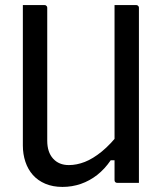

<svg xmlns="http://www.w3.org/2000/svg" viewBox="-20 -720 640 756"><path d="M527 0Q513 0 499 0Q485 0 471 0Q457 0 442 0Q440 0 438 -0.5Q436 -1 435 -2Q434 -3 433 -4Q432 -5 431.5 -7Q431 -9 431 -11Q431 -97 431 -183Q431 -269 431 -355.5Q431 -442 431 -528Q431 -614 431 -700Q446 -700 460 -700Q474 -700 488 -700Q502 -700 516 -700Q520 -700 522 -698.5Q524 -697 525.5 -695Q527 -693 527 -689Q527 -616 527 -543Q527 -470 527 -396.5Q527 -323 527 -250Q527 -177 527 -104Q527 -77 527 -51Q527 -25 527 0ZM226 16Q188 16 158.5 3.5Q129 -9 109.5 -31Q90 -53 80 -83Q70 -113 70 -147Q70 -223 70 -298.5Q70 -374 70 -449.5Q70 -525 70 -601Q70 -626 70 -650.5Q70 -675 70 -700Q92 -700 112.5 -700Q133 -700 155 -700Q159 -700 161 -698.5Q163 -697 164.5 -695Q166 -693 166 -689Q166 -604 166 -515.5Q166 -427 166 -339.5Q166 -252 166 -166Q166 -121 189 -95.5Q212 -70 251 -70Q282 -70 314 -82.5Q346 -95 381 -123.5Q416 -152 453 -200V-89H416Q392 -54 362.5 -31Q333 -8 298.5 4Q264 16 226 16Z"/></svg>

Font: Recursive Monospace
Style: Regular
Weight: 400
Version: Version 1.047